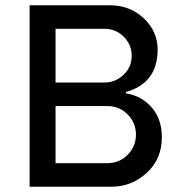

<svg xmlns="http://www.w3.org/2000/svg" viewBox="-20 -706 691 726"><path d="M396 -686Q471 -686 523.5 -637Q576 -588 576 -518Q576 -392 456 -358V-353Q515 -344 553.5 -300Q592 -256 592 -187Q592 -105 535 -52.5Q478 0 402 0H92V-686ZM376 -394Q416 -394 447 -423Q478 -452 478 -495Q478 -537 448 -567Q418 -597 376 -597H190V-394ZM386 -89Q431 -89 462.5 -120.5Q494 -152 494 -197Q494 -242 462.5 -273.5Q431 -305 386 -305H190V-89Z"/></svg>

Font: Chivo
Style: Regular
Weight: 400
Designer: Hector Gatti
Foundry: Omnibus-Type
Version: Version 1.007;PS 001.007;hotconv 1.0.88;makeotf.lib2.5.64775